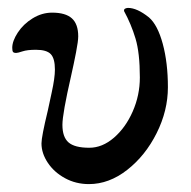

<svg xmlns="http://www.w3.org/2000/svg" viewBox="-20 -452 484 486"><path d="M85 -89Q85 -106 101 -172Q103 -182 111 -218.5Q119 -255 119 -276Q119 -304 108.5 -315Q98 -326 71 -326Q49 -326 37 -322Q25 -318 21 -318Q15 -318 13 -320.5Q11 -323 11 -331Q11 -348 25 -369.5Q39 -391 62.5 -405.5Q86 -420 112 -420Q146 -420 162 -405.5Q178 -391 178 -360Q178 -348 172.5 -319.5Q167 -291 160 -260Q138 -164 138 -136Q138 -105 153.5 -91.5Q169 -78 206 -78Q239 -78 268.5 -103.5Q298 -129 316 -170Q334 -211 334 -256Q334 -318 323 -354.5Q312 -391 294 -424V-426Q294 -429 297.5 -430.5Q301 -432 304 -432Q327 -432 357 -408Q379 -389 392 -341Q405 -293 405 -231Q405 -172 376.5 -115Q348 -58 302 -22Q256 14 205 14Q172 14 144.5 -1Q117 -16 101 -40Q85 -64 85 -89Z"/></svg>

Font: EB Garamond Medium
Style: Regular
Weight: 500
Designer: Georg Duffner and Octavio Pardo
Foundry: Georg Duffner
Version: Version 1.000